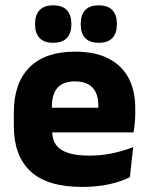

<svg xmlns="http://www.w3.org/2000/svg" viewBox="-20 -704 570 736"><path d="M295 12.5Q161 12.5 97 -47.2Q33 -107 33 -221.5V-272.5Q33 -385.5 93 -445.8Q153 -506 267.5 -506Q344.5 -506 395.8 -479.8Q447 -453.5 472.8 -405Q498.5 -356.5 498.5 -288.5V-272Q498.5 -253 496.8 -233.2Q495 -213.5 492 -196.5H354Q356 -225.5 356.5 -251.2Q357 -277 357 -298Q357 -328.5 347.5 -349.2Q338 -370 318.2 -381Q298.5 -392 267.5 -392Q221.5 -392 200.2 -367.2Q179 -342.5 179 -297V-252L180 -235.5V-200.5Q180 -181.5 186.2 -164.5Q192.5 -147.5 208.2 -134.8Q224 -122 251.8 -114.8Q279.5 -107.5 322.5 -107.5Q368 -107.5 410 -116.2Q452 -125 490.5 -140L478 -25Q444 -7.5 397.5 2.5Q351 12.5 295 12.5ZM114 -196.5V-291H461V-196.5ZM183.5 -540Q149 -540 131.8 -558.2Q114.5 -576.5 114.5 -609.5V-613.5Q114.5 -647 131.8 -665.2Q149 -683.5 183.5 -683.5Q219 -683.5 236.2 -665.2Q253.5 -647 253.5 -613.5V-609.5Q253.5 -576.5 236.2 -558.2Q219 -540 183.5 -540ZM358.5 -540Q323.5 -540 306.5 -558.2Q289.5 -576.5 289.5 -609.5V-613.5Q289.5 -647 306.5 -665.2Q323.5 -683.5 358.5 -683.5Q393.5 -683.5 410.8 -665.2Q428 -647 428 -613.5V-609.5Q428 -576.5 410.8 -558.2Q393.5 -540 358.5 -540Z"/></svg>

Font: Anek Odia
Style: Bold
Weight: 700
Designer: Yesha Goshar & Mahesh Sahu (Odia), Yesha Goshar (Latin)
Foundry: Ek Type
Version: Version 1.003